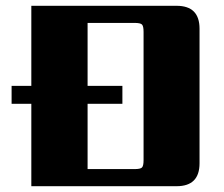

<svg xmlns="http://www.w3.org/2000/svg" viewBox="-20 -642 772 662"><path d="M475 -90V-532Q475 -552 469.5 -557.5Q464 -563 444 -563H282V-346H402V-284H282V-59H444Q464 -59 469.5 -64.5Q475 -70 475 -90ZM88 -622H589Q668 -622 668 -543V-79Q668 0 589 0H88V-284H20V-346H88Z"/></svg>

Font: Sarpanch ExtraBold
Style: Regular
Weight: 800
Designer: Manushi Parikh (Devanagari and Latin), Jyotish Sonowal (Devanagari)
Foundry: Indian Type Foundry
Version: Version 2.004;PS 1.0;hotconv 1.0.78;makeotf.lib2.5.61930; tt